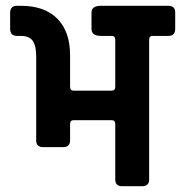

<svg xmlns="http://www.w3.org/2000/svg" viewBox="-20 -643 640 663"><path d="M366 -228H234Q222 -228 222 -214V-158Q222 -135 198 -135H129Q105 -135 105 -158V-448Q105 -485 93 -502Q81 -519 52 -519H39Q15 -519 15 -543V-599Q15 -623 39 -623H52Q134 -623 178 -578.5Q222 -534 222 -452V-344Q222 -330 234 -330H366Q378 -330 378 -344V-505Q378 -519 366 -519H329Q296 -519 296 -543V-600Q296 -623 329 -623H561Q585 -623 585 -600V-543Q585 -519 561 -519H507Q495 -519 495 -505V-23Q495 0 471 0H402Q378 0 378 -23V-214Q378 -228 366 -228Z"/></svg>

Font: RajdhaniMono
Style: Bold
Weight: 700
Monospace: yes
Designer: Satya Rajpurohit, Jyotish Sonowal
Foundry: Indian Type Foundry
Version: Version 1.201;PS 1.0;hotconv 1.0.78;makeotf.lib2.5.61930; tt